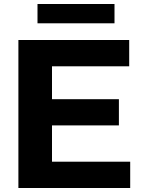

<svg xmlns="http://www.w3.org/2000/svg" viewBox="-20 -940 712 960"><path d="M72 0V-740H626V-608.5H240V-131.5H631V0ZM163.5 -313V-444H574.5V-313ZM167.5 -823.5V-920H552.5V-823.5Z"/></svg>

Font: Encode Sans SemiExpanded
Style: Bold
Weight: 700
Width: 6
Designer: Multiple Designers
Foundry: Impallari Type
Version: Version 3.002